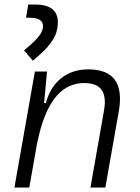

<svg xmlns="http://www.w3.org/2000/svg" viewBox="-20 -837 626 857"><path d="M44.4 0 135.7 -517.6H189.9L176.8 -377H184.6Q204.1 -448.7 253.2 -488Q302.2 -527.3 374.5 -527.3Q543 -527.3 510.3 -340.3L450.2 0H383.8L444.3 -344.2Q455.1 -405.3 433.6 -435.8Q412.1 -466.3 355 -466.3Q308.6 -466.3 268.3 -440.4Q228 -414.6 196.5 -354.2Q165 -293.9 144.5 -191.9L110.8 0ZM126.5 -565.9 87.4 -612.3 118.2 -638.7Q140.1 -657.7 156 -678.7Q171.9 -699.7 171.9 -721.2Q171.9 -757.8 111.3 -757.8H96.2L106 -816.9H136.2Q238.3 -816.9 238.3 -736.8Q238.3 -696.8 217.5 -662.1Q196.8 -627.4 161.6 -596.7Z"/></svg>

Font: Cascadia Code Light
Style: Italic
Weight: 300
Italic angle: -10°
Monospace: yes
Designer: Aaron Bell
Foundry: Saja Typeworks
Version: Version 2404.023; ttfautohint (v1.8.4)